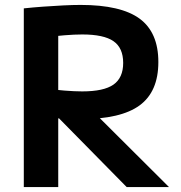

<svg xmlns="http://www.w3.org/2000/svg" viewBox="-20 -760 737 780"><path d="M76.7 -726Q114.3 -730 155.5 -733Q196.7 -736 236.7 -738Q276.7 -740 307.3 -740Q471 -740 547.2 -684.2Q623.3 -628.3 623.3 -508Q623.3 -387.7 547.2 -331.9Q471 -276 307.3 -276Q270.3 -276 224.2 -278.7Q178 -281.4 136 -284.7L151.3 -402Q201 -395.3 242 -392Q283 -388.7 314 -388.7Q401.7 -388.7 441 -416.3Q480.4 -444 480.4 -504.4Q480.4 -565.4 441 -592.7Q401.7 -620 314 -620Q283 -620 242 -616.7Q201 -613.4 151.3 -606.7L216.6 -678.7V0H76.7ZM494.7 0 160.9 -339H326.2L666.6 0Z"/></svg>

Font: M PLUS 2 Thin
Style: Regular
Weight: 100
Designer: Coji Morishita
Foundry: UNDERFOREST DESIGN
Version: Version 1.001